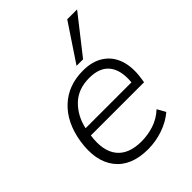

<svg xmlns="http://www.w3.org/2000/svg" viewBox="-217 -860 977 977"><g transform="rotate(-45 271.5 -371.5)"><path d="M268 8Q147 8 90 -65Q33 -138 53 -266Q72 -381 141 -445.5Q210 -510 316 -510Q383 -510 427.5 -480.5Q472 -451 490 -398.5Q508 -346 498 -276L494 -248H111Q97 -149 138.5 -96.5Q180 -44 272 -44Q317 -44 361 -58Q405 -72 442 -106L467 -61Q428 -28 375.5 -10Q323 8 268 8ZM312 -461Q232 -461 183 -413.5Q134 -366 118 -293H448Q456 -373 422 -417Q388 -461 312 -461ZM310 -550 444 -751H515L357 -550Z"/></g></svg>

Font: Mulish Light
Style: Italic
Weight: 300
Italic angle: -9°
Designer: Vernon Adams
Foundry: Vernon Adams
Version: Version 3.603; ttfautohint (v1.8.3)